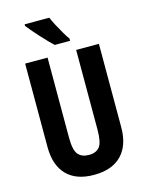

<svg xmlns="http://www.w3.org/2000/svg" viewBox="-137 -1109 845 1109"><g transform="rotate(-15 285.5 -555.0)"><path d="M507 -308Q507 -200 450 -141.5Q393 -83 285 -83Q179 -83 122.5 -141Q66 -199 66 -309V-807H200V-329Q200 -253 222 -227.5Q244 -202 286 -202Q330 -202 350.5 -228.5Q371 -255 371 -330V-807H507ZM269 -1027Q278 -1006 293 -977.5Q308 -949 324 -922Q340 -895 351 -880V-867H259Q246 -879 227 -898.5Q208 -918 187.5 -940.5Q167 -963 149.5 -983.5Q132 -1004 122 -1017V-1027Z"/></g></svg>

Font: Noto Sans Kannada UI ExtraCondensed
Style: Bold
Weight: 700
Width: 2
Designer: Jelle Bosma - Monotype Design Team
Foundry: Monotype Imaging Inc.
Version: Version 2.005; ttfautohint (v1.8.4.7-5d5b)